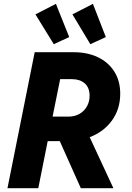

<svg xmlns="http://www.w3.org/2000/svg" viewBox="-20 -996 699 1016"><path d="M163.6 -719.7H370.6Q441.4 -719.7 497.1 -693.6Q552.7 -667.5 584.5 -617.9Q616.2 -568.4 616.2 -500Q616.2 -419.4 572.8 -358.9Q529.3 -298.3 454.6 -270L580.1 0H407.7L296.4 -249H232.4L182.6 0H19.5ZM167.5 -919.9 275.9 -975.6 346.2 -799.8 264.6 -762.2ZM363.3 -919.9 471.7 -975.6 540 -799.8 458 -762.2ZM342.3 -378.9Q375.5 -378.9 400.9 -393.6Q426.3 -408.2 440.2 -433.3Q454.1 -458.5 454.1 -489.3Q454.1 -532.2 428.5 -554.7Q402.8 -577.1 361.8 -577.1H298.3L258.3 -378.9Z"/></svg>

Font: Reddit Sans Chocolate ExBold
Style: Italic
Weight: 800
Italic angle: -11.25°
Designer: Stephen Hutchings
Version: Version 1.013